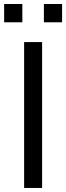

<svg xmlns="http://www.w3.org/2000/svg" viewBox="-39 -928 326 948"><path d="M267.6 -817.9H177.7V-908.2H267.6ZM71.3 -817.9H-18.6V-908.2H71.3ZM168.9 0H80.1V-720.2H168.9Z"/></svg>

Font: Vela Sans Med
Style: Regular
Weight: 500
Designer: Principal design: Mikhail Sharanda - project Manrope.
Design modification: Ravid Balaliev
Foundry: Mikhail Sharanda
Version: Version 1.001